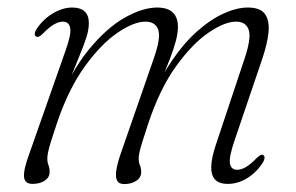

<svg xmlns="http://www.w3.org/2000/svg" viewBox="-20 -468 766 497"><path d="M291 -66 378 -316.5Q397 -370.5 389.5 -391.2Q382 -412 356.5 -412Q326.5 -412 284.2 -383.2Q242 -354.5 200.2 -297Q158.5 -239.5 129 -154Q118 -121.5 112.2 -102.8Q106.5 -84 104.5 -74.2Q102.5 -64.5 102.5 -57.5Q102.5 -48 105.5 -40.5Q108.5 -33 108.5 -23Q108.5 -9 96 -0.5Q83.5 8 64 8Q44 8 42.2 -10Q40.5 -28 55.5 -69L149.5 -336.5Q164.5 -378 161.8 -395Q159 -412 142.5 -412Q132.5 -412 120 -405Q107.5 -398 90.5 -380.5Q85.5 -375.5 81.5 -373.5Q77.5 -371.5 73.5 -373.5Q70 -375.5 70 -380.2Q70 -385 73.5 -391Q90.5 -417.5 116.2 -433Q142 -448.5 167 -448.5Q188 -448.5 199 -438.5Q210 -428.5 210 -408Q210 -391.5 203.8 -371.8Q197.5 -352 186.5 -325.5Q175.5 -299 161.2 -262.8Q147 -226.5 130.5 -177L125 -186.5Q162 -281 209 -338.5Q256 -396 302.8 -422.2Q349.5 -448.5 386.5 -448.5Q415 -448.5 428.2 -434.8Q441.5 -421 440.5 -395Q440 -380 435 -361.2Q430 -342.5 420.5 -317.5Q411 -292.5 397.2 -258Q383.5 -223.5 366 -177L361.5 -186.5Q388 -255 420.8 -304.5Q453.5 -354 489 -385.8Q524.5 -417.5 558.8 -433Q593 -448.5 621.5 -448.5Q654 -448.5 666 -431.5Q678 -414.5 675 -384.2Q672 -354 658.5 -314.5L587.5 -105.5Q572.5 -62 575.2 -45.2Q578 -28.5 594 -28.5Q604 -28.5 616 -35.2Q628 -42 645 -59.5Q650.5 -64.5 654.2 -66.5Q658 -68.5 661 -66.5Q665 -65 664.8 -60Q664.5 -55 661.5 -49Q645.5 -23 621 -7.5Q596.5 8 569.5 8Q547 8 536.5 -3.5Q526 -15 526.8 -37.2Q527.5 -59.5 538.5 -92.5L613 -316Q631 -369.5 623.8 -390.8Q616.5 -412 591 -412Q561.5 -412 519.5 -383.2Q477.5 -354.5 435.2 -295.8Q393 -237 363 -146Q353.5 -117 348.2 -100Q343 -83 341 -73.8Q339 -64.5 339 -58Q339 -47.5 342.2 -40Q345.5 -32.5 345.5 -22.5Q345.5 -8.5 332.8 0Q320 8.5 301.5 8.5Q288 8.5 283.2 -0.5Q278.5 -9.5 281 -26.5Q283.5 -43.5 291 -66Z"/></svg>

Font: Fraunces 72pt Soft Wonky ExtraLight
Style: Italic
Weight: 250
Italic angle: -16°
Version: Version 1.000;[b76b70a41]